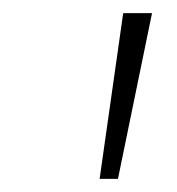

<svg xmlns="http://www.w3.org/2000/svg" viewBox="-20 -688 270 293"><path d="M132 -415 168 -668H212L160 -415Z"/></svg>

Font: Gantari ExtraLight
Style: Italic
Weight: 250
Italic angle: -10°
Designer: Anugrah Pasau
Foundry: Lafontype
Version: Version 1.000